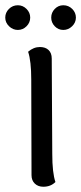

<svg xmlns="http://www.w3.org/2000/svg" viewBox="-37 -700 309 731"><path d="M174 -7Q156 11 128 11Q108 11 95.5 -1Q83 -13 83 -33L82 -396Q82 -468 70 -503Q91 -521 115 -521Q136 -521 148 -509.5Q160 -498 160 -477L162 -114Q162 -42 174 -7ZM-17 -633Q-17 -652 -3 -666Q11 -680 31 -680Q50 -680 64 -666Q78 -652 78 -633Q78 -614 64 -600Q50 -586 31 -586Q12 -586 -2.5 -600Q-17 -614 -17 -633ZM158 -633Q158 -652 171.5 -666Q185 -680 204 -680Q224 -680 238 -666Q252 -652 252 -633Q252 -614 237.5 -600Q223 -586 204 -586Q185 -586 171.5 -600Q158 -614 158 -633Z"/></svg>

Font: Arima Madurai
Style: Regular
Weight: 400
Designer: Joana Correia and Natanael Gama
Foundry: NDISCOVER
Version: Version 1.019